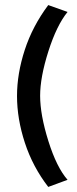

<svg xmlns="http://www.w3.org/2000/svg" viewBox="-20 -698 302 756"><path d="M170 38Q109 -41 78 -135.5Q47 -230 47 -320Q47 -408 77.5 -501.5Q108 -595 170 -678L246 -651Q203 -598 170.5 -496Q138 -394 138 -321Q138 -246 170.5 -142.5Q203 -39 246 10Z"/></svg>

Font: Palanquin Medium
Style: Regular
Weight: 500
Designer: Pria Ravichandran
Version: Version 1.0.4